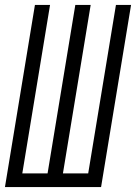

<svg xmlns="http://www.w3.org/2000/svg" viewBox="-20 -755 549 775"><path d="M0 0 121 -735H182L70 -55H172L284 -735H346L234 -55H336L448 -735H509L388 0Z"/></svg>

Font: Iosevka SS18 Light
Style: Italic
Weight: 300
Italic angle: -9°
Monospace: yes
Designer: Belleve Invis
Foundry: Belleve Invis
Version: Version 25.1.1; ttfautohint (v1.8.4)